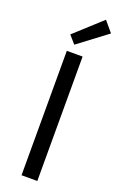

<svg xmlns="http://www.w3.org/2000/svg" viewBox="-182 -1016 662 1063"><g transform="rotate(20 148.5 -484.5)"><path d="M100 -733H193V0H100ZM87 -825 245 -969 297 -907 127 -779Z"/></g></svg>

Font: KaiGen Gothic CN Regular
Style: Regular
Weight: 400
Designer: Ryoko NISHIZUKA  (kana & ideographs); Paul D. Hunt (Latin, Greek & Cyrillic); Wenlong ZHANG  (bopomofo); Sandoll Communi
Foundry: Adobe Systems Incorporated
Version: Version 1.002.20150501